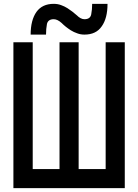

<svg xmlns="http://www.w3.org/2000/svg" viewBox="-20 -980 720 1000"><path d="M49.8 -759.8Q49.8 -570.3 49.8 0Q195.3 0 629.9 0Q629.9 -190.4 629.9 -759.8Q605.5 -759.8 530.3 -759.8Q530.3 -594.7 530.3 -99.6Q495.1 -99.6 389.6 -99.6Q389.6 -264.6 389.6 -759.8Q365.2 -759.8 290 -759.8Q290 -594.7 290 -99.6Q254.9 -99.6 150.4 -99.6Q150.4 -264.6 150.4 -759.8Q125 -759.8 49.8 -759.8ZM540 -960Q513.7 -960 460 -960Q460 -929.7 455.1 -905.3Q450.2 -879.9 419.9 -879.9Q400.4 -879.9 379.9 -900.4Q358.4 -919.9 331.1 -937.5Q315.4 -947.3 298.8 -953.1Q281.2 -960 259.8 -960Q200.2 -960 169.9 -918Q139.6 -875 139.6 -799.8Q167 -799.8 219.7 -799.8Q219.7 -830.1 224.6 -855.5Q230.5 -879.9 259.8 -879.9Q279.3 -879.9 300.8 -860.4Q321.3 -839.8 348.6 -822.3Q364.3 -812.5 381.8 -806.6Q399.4 -799.8 419.9 -799.8Q480.5 -799.8 509.8 -842.8Q540 -884.8 540 -960Z"/></svg>

Font: Alibu-Mazigh Belkasim 1
Style: Bold
Weight: 400
Designer: Mazigh Moubarik Belkasim
Version: Version 1.0